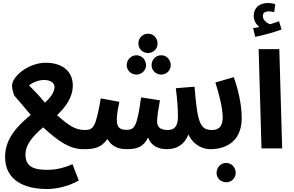

<svg xmlns="http://www.w3.org/2000/svg" viewBox="-20 -991 1962 1282"><path d="M295 271C358 271 442 252 506 214L464 105C400 134 344 143 297 143C226 143 150 133 150 43C150 -30 204 -85 268 -141C372 -45 447 5 537 5C581 5 608 -20 608 -61C608 -96 585 -123 546 -123C488 -123 446 -146 361 -222C420 -279 468 -342 466 -427C463 -516 396 -572 285 -572C171 -572 60 -482 60 -417C60 -404 71 -358 77 -351C104 -319 145 -273 185 -224C100 -153 14 -68 14 56C14 215 144 271 295 271ZM174 -421C202 -443 240 -457 275 -457C316 -457 346 -437 344 -408C342 -372 316 -339 280 -305C243 -352 205 -389 174 -421Z M969 -637C1004 -637 1032 -665 1032 -701C1032 -737 1004 -766 969 -766C932 -766 904 -737 904 -701C904 -665 932 -637 969 -637ZM891 -493C926 -493 955 -521 955 -556C955 -592 926 -622 891 -622C855 -622 826 -592 826 -556C826 -521 855 -493 891 -493ZM1057 -493C1092 -493 1120 -521 1120 -556C1120 -593 1092 -622 1057 -622C1020 -622 992 -593 992 -556C992 -521 1020 -493 1057 -493ZM536 5C604 5 654 -1 697 -63C729 -6 782 5 825 5C894 5 936 -8 969 -73C988 -17 1039 5 1093 5C1160 5 1211 -24 1238 -93C1276 -14 1343 5 1386 5C1432 5 1457 -21 1457 -61C1457 -95 1436 -123 1395 -123C1317 -123 1298 -169 1279 -412L1154 -402C1165 -318 1168 -260 1168 -214C1168 -147 1145 -123 1100 -123C1046 -123 1029 -145 1029 -183C1029 -214 1039 -273 1048 -321L922 -341C895 -141 877 -124 825 -124C771 -124 760 -149 760 -195C760 -230 771 -282 777 -311L653 -334C619 -142 605 -123 546 -123Z M1385 5C1470 5 1594 -32 1594 -204C1594 -299 1566 -407 1541 -476L1418 -440C1442 -367 1467 -269 1467 -207C1467 -143 1437 -123 1395 -123ZM1491 226C1526 226 1554 198 1554 163C1554 127 1526 97 1491 97C1454 97 1426 127 1426 163C1426 198 1454 226 1491 226Z M1684 -745C1745 -757 1814 -777 1860 -794L1843 -849C1825 -842 1805 -836 1783 -829C1762 -837 1735 -856 1735 -884C1735 -903 1747 -915 1775 -915C1786 -915 1799 -913 1811 -910L1818 -963C1805 -968 1783 -971 1769 -971C1715 -971 1674 -941 1674 -886C1674 -852 1691 -827 1712 -811C1701 -808 1688 -806 1670 -803ZM1726 0H1864L1845 -663H1707Z"/></svg>

Font: Noto Sans Arabic UI XCn
Style: Bold
Weight: 700
Width: 2
Designer: Monotype Design Team, Nadine Chahine and Nizar Qandah
Foundry: Monotype Imaging Inc.
Version: Version 2.010